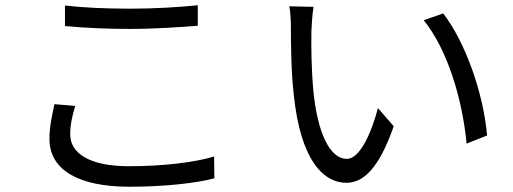

<svg xmlns="http://www.w3.org/2000/svg" viewBox="-20 -691 1952 730"><path d="M227 -592C302 -585 382 -581 477 -581C564 -581 668 -588 732 -593V-671C664 -664 568 -658 477 -658C382 -658 295 -662 227 -670ZM187 -295C179 -256 168 -212 168 -163C168 -44 280 19 472 19C607 19 728 5 795 -13L794 -96C723 -74 601 -59 470 -59C319 -59 247 -109 247 -180C247 -215 254 -250 266 -288Z M1172 -665 1080 -667C1085 -644 1086 -605 1086 -583C1086 -528 1087 -413 1097 -331C1122 -85 1208 4 1297 4C1362 4 1421 -51 1477 -211L1417 -280C1392 -185 1348 -87 1299 -87C1232 -87 1186 -191 1171 -350C1164 -427 1163 -514 1164 -574C1165 -598 1168 -642 1172 -665ZM1665 -640 1591 -614C1681 -503 1738 -315 1754 -145L1832 -176C1818 -336 1750 -530 1665 -640Z"/></svg>

Font: Kinto Sans
Style: Regular
Weight: 400
Designer: Authors: Ryoko NISHIZUKA  (kana & ideographs); Paul D. Hunt (Latin, Greek & Cyrillic); Wenlong ZHANG  (bopomofo); Sandol
Foundry: Adobe Systems Incorporated, ookami Inc.
Version: Version 0.001